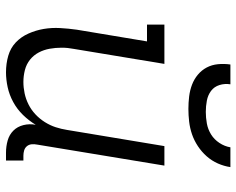

<svg xmlns="http://www.w3.org/2000/svg" viewBox="-94 -686 788 640"><g transform="rotate(90 300.0 -366.0)"><path d="M221 8Q192 8 166 0.5Q140 -7 121.5 -24.5Q103 -42 92 -66.5Q81 -91 76.5 -117.5Q72 -144 73.5 -172Q75 -200 79 -228L118 -462H62V-520H193L143 -218Q139 -198 139 -177.5Q139 -157 142.5 -137.5Q146 -118 155 -101Q164 -84 179 -72Q194 -60 213.5 -55Q233 -50 253 -50Q272 -50 291 -54Q310 -58 328 -67Q346 -76 361 -90Q376 -104 387 -121.5Q398 -139 404 -157.5Q410 -176 413 -195L467 -520H532L462 -96Q460 -86 461 -77Q462 -68 467.5 -61.5Q473 -55 481.5 -52.5Q490 -50 499 -50H515V8H489Q468 8 448.5 2.5Q429 -3 415.5 -16.5Q402 -30 397 -50Q392 -70 396 -91Q382 -68 363 -48.5Q344 -29 320 -16Q296 -3 270.5 2.5Q245 8 221 8ZM343 -600Q322 -600 301.5 -602.5Q281 -605 262.5 -612Q244 -619 229 -631.5Q214 -644 205 -661Q196 -678 194 -698.5Q192 -719 195 -740H261Q258 -721 263.5 -703.5Q269 -686 283 -675.5Q297 -665 315.5 -661.5Q334 -658 353 -658Q372 -658 391.5 -661.5Q411 -665 428 -675.5Q445 -686 456.5 -703.5Q468 -721 471 -740H537Q534 -719 525 -698.5Q516 -678 501 -661Q486 -644 467 -631.5Q448 -619 427.5 -612Q407 -605 385.5 -602.5Q364 -600 343 -600Z"/></g></svg>

Font: Iosevka Etoile Light
Style: Italic
Weight: 300
Italic angle: -9°
Designer: Belleve Invis
Foundry: Belleve Invis
Version: Version 22.1.2; ttfautohint (v1.8.4)